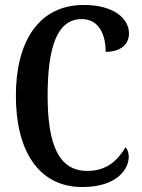

<svg xmlns="http://www.w3.org/2000/svg" viewBox="-20 -744 571 774"><path d="M312 10C452 10 499 -63 499 -112C499 -127 494 -143 486 -150C456 -102 415 -55 332 -55C217 -55 172 -160 172 -358C172 -551 209 -667 309 -667C382 -667 406 -600 406 -535C466 -535 500 -565 500 -609C500 -671 436 -724 318 -724C137 -724 44 -578 44 -358C44 -137 135 10 312 10Z"/></svg>

Font: Noto Serif Hebrew ExtraCondensed SemiBold
Style: Regular
Weight: 600
Width: 2
Designer: Monotype Design Team
Foundry: Monotype Imaging Inc.
Version: Version 2.004